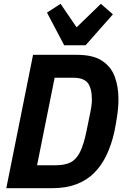

<svg xmlns="http://www.w3.org/2000/svg" viewBox="-20 -985 651 1005"><path d="M13 0 153 -698H383Q468 -698 515 -666.5Q562 -635 581 -583Q600 -531 600 -467Q600 -424 593.5 -380.5Q587 -337 579 -297Q564 -229 538 -174Q512 -119 473 -80Q434 -41 379.5 -20.5Q325 0 254 0ZM174 -120H272Q320 -120 350 -135.5Q380 -151 399 -189.5Q418 -228 432 -295L451 -388Q456 -411 458.5 -430Q461 -449 461 -462Q461 -523 439.5 -550.5Q418 -578 365 -578H266ZM428 -748H316L226 -919L297 -965L381 -842L508 -965L571 -910Z"/></svg>

Font: IBM Plex Sans Condensed
Style: Bold Italic
Weight: 700
Width: 3
Italic angle: -11.31°
Designer: Mike Abbink, Paul van der Laan, Pieter van Rosmalen
Foundry: Bold Monday
Version: Version 3.201